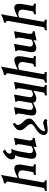

<svg xmlns="http://www.w3.org/2000/svg" viewBox="1534 -2405 1086 4292"><g transform="rotate(-90 2077.0 -259.0)"><path d="M187.5 244.1Q142.6 239.7 75.7 239.7Q-2 239.7 -48.8 244.1L-41 200.2Q16.6 200.2 25.9 160.2L161.1 -606.4Q162.6 -616.7 162.6 -625.5Q162.6 -672.9 120.6 -672.9L127.9 -712.9Q231.9 -732.4 313 -782.2L293 -672.9L245.6 -404.8Q399.9 -482.4 457.5 -482.4Q545.4 -482.4 545.4 -369.1Q545.4 -338.4 538.6 -299.8L500.5 -84L500 -78.6Q500 -43.9 552.7 -43.5L544.9 0.5Q499.5 -4.4 432.6 -4.4Q355 -4.4 308.6 0L316.4 -43.9Q373.5 -43.9 380.4 -84L412.1 -263.7Q415.5 -284.2 415.5 -301.3Q415.5 -394 311.5 -394Q282.2 -394 239.7 -370.1L146 160.2L145 168.5Q145 200.2 195.3 200.2Z M933.1 14.6 945.8 -56.2Q822.8 9.8 768.1 9.8Q673.8 9.8 673.8 -92.8Q673.8 -117.2 679.2 -147L717.3 -362.8Q730 -434.1 761.2 -457.5Q761.2 -459.5 754.9 -459.5Q660.2 -459.5 660.2 -540Q660.2 -652.3 842.8 -739.3L882.8 -689Q799.8 -654.8 790.5 -603.5L789.6 -588.4Q789.6 -543 838.9 -543Q852.5 -543 896.5 -553.2Q857.9 -478.5 843.3 -395L801.8 -160.2Q798.8 -144.5 798.8 -131.3Q798.8 -64.5 869.6 -64.5Q902.3 -64.5 952.6 -95.2L992.2 -320.3Q999 -359.9 999 -385.7Q999 -433.6 975.1 -433.6L979.5 -458.5L1141.6 -487.8L1087.4 -178.7Q1083 -151.4 1083 -130.9Q1083 -96.2 1097.7 -81.5Q1112.3 -66.9 1145.5 -66.4L1138.7 -26.9Z M1295.4 264.2Q1204.1 253.4 1204.1 178.2L1205.1 163.6Q1222.7 63 1370.6 -21Q1450.2 -66.4 1450.2 -107.9Q1450.2 -157.2 1378.4 -227.1Q1310.1 -292.5 1310.1 -362.3Q1310.1 -383.3 1315.4 -397.5Q1335 -450.7 1453.1 -517.6L1478 -471.7Q1433.6 -437.5 1430.2 -419.4L1429.2 -405.8Q1429.2 -350.1 1502.4 -280.8Q1572.8 -213.9 1572.8 -147Q1572.8 -135.7 1570.8 -124.5Q1562 -75.2 1432.4 13.7Q1302.7 102.5 1288.6 181.6L1288.1 189.5Q1288.1 200.7 1294.9 200.7Q1339.4 199.2 1397 181.4Q1454.6 163.6 1476.6 163.6Q1540.5 168.5 1563.5 221.7Q1557.1 244.1 1523.4 260.3Q1516.6 245.1 1505.9 245.1Q1481.4 245.1 1413.6 254.6Q1345.7 264.2 1295.4 264.2Z M2318.8 244.1 2209.5 240.7 2086.4 244.1 2094.2 200.2Q2150.9 200.2 2157.7 160.2L2195.8 -56.2Q2073.7 9.8 2018.6 9.8Q1937.5 9.8 1926.8 -64Q1790 9.8 1735.4 9.8Q1641.1 9.8 1641.1 -92.8Q1641.1 -117.2 1646.5 -147L1677.2 -320.3Q1684.1 -359.4 1684.1 -384.8Q1684.1 -433.6 1659.2 -433.6L1663.6 -458.5L1826.7 -487.8L1769 -160.2Q1766.1 -144 1766.1 -130.9Q1766.1 -64.5 1836.4 -64.5Q1868.7 -64.5 1924.8 -98.6Q1925.3 -120.6 1929.7 -147L1960.4 -320.3Q1967.3 -359.4 1967.3 -384.8Q1967.3 -433.6 1942.4 -433.6L1946.8 -458.5L2109.9 -487.8L2052.2 -160.2Q2049.3 -144 2049.3 -130.9Q2049.3 -64.5 2119.6 -64.5Q2152.3 -64.5 2203.1 -95.2L2242.7 -320.3Q2249.5 -359.9 2249.5 -385.7Q2249.5 -433.6 2225.6 -433.6L2230 -458.5L2392.1 -487.8L2277.8 160.2L2276.9 168.5Q2276.9 200.2 2326.7 200.2Z M2608.9 244.1Q2564 239.7 2497.1 239.7Q2419.4 239.7 2372.6 244.1L2380.4 200.2Q2438 200.2 2447.3 160.2L2582.5 -606.4Q2584 -616.7 2584 -625.5Q2584 -672.9 2542 -672.9L2549.3 -712.9Q2653.3 -732.4 2734.4 -782.2L2714.4 -672.9L2667 -404.8Q2821.3 -482.4 2878.9 -482.4Q2966.8 -482.4 2966.8 -369.1Q2966.8 -338.4 2960 -299.8L2921.9 -84L2921.4 -78.6Q2921.4 -43.9 2974.1 -43.5L2966.3 0.5Q2920.9 -4.4 2854 -4.4Q2776.4 -4.4 2730 0L2737.8 -43.9Q2794.9 -43.9 2801.8 -84L2833.5 -263.7Q2836.9 -284.2 2836.9 -301.3Q2836.9 -394 2732.9 -394Q2703.6 -394 2661.1 -370.1L2567.4 160.2L2566.4 168.5Q2566.4 200.2 2616.7 200.2Z M3316.4 14.6 3329.1 -56.2Q3206.1 9.8 3151.4 9.8Q3057.1 9.8 3057.1 -92.8Q3057.1 -117.2 3062.5 -147L3093.3 -320.3Q3100.1 -359.4 3100.1 -384.8Q3100.1 -433.6 3075.2 -433.6L3079.6 -458.5L3242.7 -487.8L3185.1 -160.2Q3182.1 -144.5 3182.1 -131.3Q3182.1 -64.5 3252.9 -64.5Q3285.6 -64.5 3335.9 -95.2L3375.5 -320.3Q3382.3 -359.9 3382.3 -385.7Q3382.3 -433.6 3358.4 -433.6L3362.8 -458.5L3524.9 -487.8L3470.7 -178.7Q3466.3 -151.4 3466.3 -130.9Q3466.3 -96.2 3481 -81.5Q3495.6 -66.9 3528.8 -66.4L3522 -26.9Z M3779.8 244.1Q3734.9 239.7 3668 239.7Q3590.3 239.7 3543.5 244.1L3551.3 200.2Q3608.9 200.2 3618.2 160.2L3753.4 -606.4Q3754.9 -616.7 3754.9 -625.5Q3754.9 -672.9 3712.9 -672.9L3720.2 -712.9Q3824.2 -732.4 3905.3 -782.2L3885.3 -672.9L3837.9 -404.8Q3992.2 -482.4 4049.8 -482.4Q4137.7 -482.4 4137.7 -369.1Q4137.7 -338.4 4130.9 -299.8L4092.8 -84L4092.3 -78.6Q4092.3 -43.9 4145 -43.5L4137.2 0.5Q4091.8 -4.4 4024.9 -4.4Q3947.3 -4.4 3900.9 0L3908.7 -43.9Q3965.8 -43.9 3972.7 -84L4004.4 -263.7Q4007.8 -284.2 4007.8 -301.3Q4007.8 -394 3903.8 -394Q3874.5 -394 3832 -370.1L3738.3 160.2L3737.3 168.5Q3737.3 200.2 3787.6 200.2Z"/></g></svg>

Font: Kelvinch
Style: Bold Italic
Weight: 700
Italic angle: -10°
Designer: Paul James Miller
Foundry: High-Logic / Made with FontCreator
Version: Version 3.30 September 23, 2016